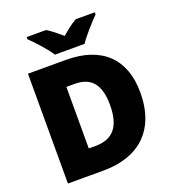

<svg xmlns="http://www.w3.org/2000/svg" viewBox="-162 -1050 1058 1173"><g transform="rotate(-20 367.0 -463.5)"><path d="M272 -767H464C495 -813 555 -879 589 -913V-927H465C430 -907 402 -884 367 -854C332 -884 307 -905 272 -927H146V-913C184 -877 242 -813 272 -767ZM683 -372C683 -593 554 -714 324 -714H77V0H308C535 0 683 -123 683 -372ZM483 -365C483 -225 430 -158 313 -158H270V-558H326C431 -558 483 -495 483 -365Z"/></g></svg>

Font: Noto Sans Sinhala UI Black
Style: Regular
Weight: 900
Designer: Jelle Bosma - Monotype Design Team
Foundry: Monotype Imaging Inc.
Version: Version 2.006